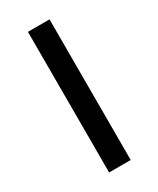

<svg xmlns="http://www.w3.org/2000/svg" viewBox="-148 -595 532 645"><g transform="rotate(-30 118.5 -272.5)"><path d="M76.7 0V-545.5H160.5V0Z"/></g></svg>

Font: Inter P
Style: Regular
Weight: 400
Designer: Rasmus Andersson
Foundry: rsms
Version: Version 3.018;git-588b23468